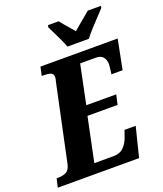

<svg xmlns="http://www.w3.org/2000/svg" viewBox="-187 -1038 971 1145"><g transform="rotate(-20 299.0 -465.5)"><path d="M-21 0 -8 -55H2Q30 -55 52 -65.5Q74 -76 82 -113L184 -594Q187 -603 188.5 -612Q190 -621 190 -627Q190 -647 173 -653Q156 -659 128 -659H117L129 -714H619L582 -526H511Q512 -531 513.5 -544.5Q515 -558 516.5 -571Q518 -584 518 -588Q518 -614 504 -632.5Q490 -651 457 -651H358L307 -404H497L483 -342H292L234 -63H356Q397 -63 421 -87.5Q445 -112 456 -145L471 -188H542L495 0ZM321 -771Q314 -791 301.5 -818Q289 -845 275.5 -872Q262 -899 253 -918L256 -931H323Q331 -920 345.5 -903.5Q360 -887 374.5 -870Q389 -853 400 -840Q415 -853 436 -870.5Q457 -888 476 -904Q495 -920 508 -931H592L589 -918Q572 -899 547.5 -873.5Q523 -848 499 -821.5Q475 -795 457 -771Z"/></g></svg>

Font: Noto Serif Condensed ExtraBold
Style: Italic
Weight: 800
Width: 3
Italic angle: -12°
Designer: Monotype Design Team
Foundry: Monotype Imaging Inc.
Version: Version 2.014; ttfautohint (v1.8.4.7-5d5b)